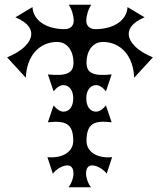

<svg xmlns="http://www.w3.org/2000/svg" viewBox="-20 -765 675 810"><path d="M364 25C351 9 343 -15 343 -33C343 -97 416 -56 430 -32L453 -102C391 -96 345 -123 345 -171C345 -248 382 -257 451 -249L427 -320C411 -301 397 -294 385 -294C360 -294 344 -316 344 -350C344 -384 361 -406 386 -406C397 -406 411 -399 427 -380L451 -451C375 -443 345 -456 345 -500C345 -553 373 -588 414 -588C490 -588 543 -528 546 -437L625 -523C517 -567 479 -646 590 -692L518 -735C515 -679 460 -642 382 -642C359 -642 344 -656 344 -677C344 -698 352 -726 365 -745H270C283 -726 291 -698 291 -677C291 -656 276 -642 253 -642C175 -642 120 -679 117 -735L45 -692C156 -646 118 -567 10 -523L89 -437C92 -528 145 -588 221 -588C262 -588 290 -553 290 -500C290 -456 260 -443 182 -451L206 -380C222 -399 236 -406 247 -406C272 -406 289 -384 289 -350C289 -316 273 -294 248 -294C236 -294 222 -301 206 -320L182 -249C255 -257 289 -245 289 -171C289 -123 242 -96 180 -102L203 -32C217 -56 290 -97 290 -33C290 -15 282 9 269 25Z"/></svg>

Font: Malebolge Adversarial
Style: Regular
Weight: 400
Designer: Ariel Martín Pérez
Foundry: Tunera Type Foundry
Version: Version 0.007;hotconv 1.0.109;makeotfexe 2.5.65596